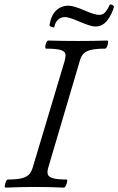

<svg xmlns="http://www.w3.org/2000/svg" viewBox="-20 -853 540 876"><path d="M6 3Q1 3 2 -6Q3 -15 7 -24.5Q11 -34 16 -34Q60 -34 82.5 -40.5Q105 -47 115 -60Q125 -73 130 -91L275 -575Q280 -593 278.5 -605.5Q277 -618 258 -624.5Q239 -631 191 -631Q186 -631 186.5 -640Q187 -649 191 -658.5Q195 -668 201 -668Q234 -667 267.5 -666.5Q301 -666 335 -666Q368 -666 402 -666.5Q436 -667 469 -668Q474 -668 473 -658.5Q472 -649 468 -640Q464 -631 459 -631Q415 -631 392 -624.5Q369 -618 359 -606Q349 -594 344 -575L201 -91Q195 -72 197.5 -59.5Q200 -47 219.5 -40.5Q239 -34 283 -34Q288 -34 286.5 -24.5Q285 -15 280.5 -6Q276 3 272 3Q205 0 139 0Q73 0 6 3ZM228 -730Q227 -726 216 -730Q205 -734 206 -739Q213 -783 236 -805Q259 -827 292 -827Q316 -827 364 -806Q412 -785 433 -785Q451 -785 462.5 -800Q474 -815 480 -830Q482 -835 491 -831Q500 -827 500 -822Q491 -788 469.5 -760Q448 -732 415 -732Q403 -732 385 -738Q367 -744 343 -754Q295 -775 277 -775Q256 -775 243.5 -762Q231 -749 228 -730Z"/></svg>

Font: Junicode SmExp
Style: Italic
Weight: 400
Width: 6
Italic angle: -11°
Designer: Peter S. Baker
Version: Version 2.205; ttfautohint (v1.8.4)